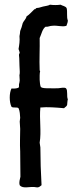

<svg xmlns="http://www.w3.org/2000/svg" viewBox="-20 -795 323 818"><path d="M263 -685C265 -693 269 -698 269 -708C263 -721 268 -745 264 -760C260 -769 246 -770 238 -775C225 -773 206 -773 193 -775C185 -770 174 -770 163 -767L149 -763C144 -761 138 -762 134 -760C131 -758 131 -754 127 -756C116 -746 106 -733 93 -725C91 -714 81 -706 77 -697L72 -679L66 -663C66 -655 64 -648 63 -641C65 -621 62 -604 59 -586C61 -581 63 -576 64 -570C63 -567 60 -564 61 -558C63 -545 62 -530 63 -515C63 -504 65 -490 64 -482C64 -478 62 -475 63 -471C63 -465 64 -458 64 -452C64 -447 62 -441 61 -436C60 -431 63 -424 58 -421C50 -418 41 -417 29 -418C19 -399 19 -360 29 -340C36 -334 53 -340 59 -334C65 -321 65 -306 66 -293C66 -288 64 -283 64 -277C64 -267 66 -257 66 -246C66 -217 64 -182 66 -150C67 -111 66 -75 67 -42C65 -31 60 -19 64 -6C78 12 109 -3 135 3C147 5 151 -2 157 -6C154 -57 152 -117 152 -167L149 -187C157 -236 147 -285 152 -337C183 -340 218 -337 253 -334C257 -339 264 -341 266 -348C267 -356 267 -365 269 -372C263 -384 270 -410 261 -419C253 -424 241 -420 228 -419C215 -418 201 -419 187 -419C174 -419 161 -419 154 -424C150 -433 150 -445 149 -455V-474C149 -480 150 -489 151 -492C151 -493 149 -494 149 -495C147 -543 150 -586 149 -633C157 -650 160 -671 174 -681C186 -680 192 -685 201 -685C226 -688 243 -679 263 -685Z"/></svg>

Font: FuturaRener
Style: Regular
Weight: 400
Designer: BSozoo
Foundry: BSozoo
Version: Version 1.0